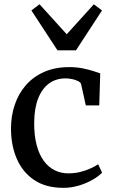

<svg xmlns="http://www.w3.org/2000/svg" viewBox="-20 -893 545 924"><path d="M284.8 11Q200.8 11 145 -26.4Q89.2 -63.7 61.2 -127.9Q33.3 -192 32.9 -271.9Q32.6 -333.7 50.6 -387.6Q68.6 -441.6 104.1 -482.6Q139.6 -523.5 192.2 -546.8Q244.7 -570 313.5 -570Q347.5 -570 376.2 -564.4Q404.8 -558.8 426.7 -551.7Q448.6 -544.6 462.4 -540L457.6 -385.9H392.9L370.4 -487.5Q368.8 -495.8 356.9 -502.1Q345 -508.4 328.4 -512.1Q311.8 -515.8 295.1 -515.8Q250.1 -515.8 216.4 -491.6Q182.8 -467.3 163.9 -419.9Q145 -372.5 144.5 -302.4Q144.2 -240.7 156.4 -194.7Q168.7 -148.7 190.8 -118.7Q212.9 -88.7 243 -73.7Q273.2 -58.7 308.3 -58.7Q338.9 -58.7 366.1 -65.4Q393.2 -72.2 415.2 -82.2Q437.2 -92.2 452.4 -102.4L471.3 -61.9Q454.6 -44.8 425.7 -28Q396.7 -11.2 360.2 -0.1Q323.8 11 284.8 11ZM256.6 -650.8 131.1 -842.7 170.2 -872.6 301.1 -728.1 431.6 -872.3 470.9 -842.7 345.6 -650.8Z"/></svg>

Font: Merriweather Light
Style: Regular
Weight: 300
Version: Version 2.100